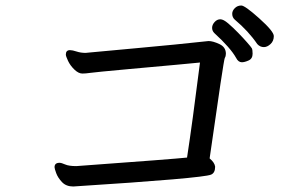

<svg xmlns="http://www.w3.org/2000/svg" viewBox="-20 -748 1040 697"><path d="M246 -71Q220 -71 205 -87Q190 -103 184 -119.5Q178 -136 178 -141Q178 -157 196 -157Q203 -157 216.5 -151Q230 -145 257 -145Q614 -171 659 -176Q678 -299 706 -521Q677 -518 621.5 -513Q566 -508 445.5 -497Q325 -486 308 -483.5Q291 -481 279 -481Q265 -481 250 -495.5Q235 -510 227 -527Q219 -544 219 -550Q219 -566 234 -566Q243 -566 258 -561Q273 -556 291 -556L301 -557Q341 -561 479.5 -573.5Q618 -586 737 -599Q753 -599 776.5 -588Q800 -577 800 -553Q800 -544 796 -537.5Q792 -531 741 -173Q759 -158 761 -143Q761 -120 746 -114Q715 -101 246 -71ZM858 -522Q845 -522 837 -538Q817 -574 758 -628Q750 -636 750 -647Q750 -658 759 -668Q768 -678 780 -678Q791 -678 808.5 -663Q826 -648 844.5 -629Q863 -610 877 -594Q891 -578 894 -573Q897 -568 897 -553Q897 -535 882.5 -528.5Q868 -522 858 -522ZM938 -577Q924 -577 914 -588Q882 -635 832 -677Q823 -685 823 -698Q823 -709 832.5 -718.5Q842 -728 856 -728Q869 -728 921.5 -681Q974 -634 974 -617Q974 -599 962 -588Q950 -577 938 -577Z"/></svg>

Font: LXGW WenKai Lite Medium
Style: Regular
Weight: 500
Designer: LXGW / Fontworks Inc.
Foundry: LXGW / Fontworks Inc.
Version: Version 1.511; March 25, 2025